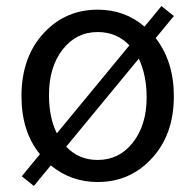

<svg xmlns="http://www.w3.org/2000/svg" viewBox="-20 -589 646 635"><path d="M199 -104Q240 -60 303 -60Q374 -60 419 -117Q465 -175 465 -267Q465 -340 439 -395ZM408 -439Q366 -483 303 -483Q232 -483 187 -425Q142 -367 142 -275Q142 -200 168 -148ZM495 -463Q555 -385 555 -271Q555 -141 479 -62Q408 13 303 13Q215 13 148 -42L92 26L52 -6L112 -79Q51 -154 51 -271Q51 -402 127 -482Q198 -557 303 -557Q393 -557 458 -501L514 -569L555 -536Z"/></svg>

Font: KaiGen Gothic CN Regular
Style: Regular
Weight: 400
Designer: Ryoko NISHIZUKA  (kana & ideographs); Paul D. Hunt (Latin, Greek & Cyrillic); Wenlong ZHANG  (bopomofo); Sandoll Communi
Foundry: Adobe Systems Incorporated
Version: Version 1.002.20150501